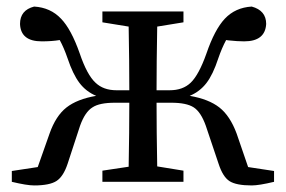

<svg xmlns="http://www.w3.org/2000/svg" viewBox="-20 -554 871 585"><path d="M84 11Q62 11 16 0V-33L95 -45L131 -147Q150 -201 182.5 -226.5Q215 -252 273 -262Q242 -275 222 -301.5Q202 -328 186 -376Q175 -408 162 -432Q138 -428 107 -428Q43 -428 41 -481Q41 -523 84 -534Q134 -531 166 -497Q197 -465 223 -391Q245 -326 271 -302Q295 -279 335 -279H374Q374 -365 372 -473L292 -486V-519H539V-486L459 -473Q457 -363 457 -279H497Q537 -279 561 -302Q586 -326 609 -391Q634 -464 665 -497Q697 -531 747 -534Q791 -522 791 -481Q788 -428 724 -428Q704 -428 676 -431Q671 -432 669 -432Q656 -408 645 -376Q629 -327 609 -301Q589 -275 558 -262Q616 -252 648.5 -226.5Q681 -201 701 -147L736 -45L815 -33V0Q769 11 747 11Q700 11 679.5 -2Q659 -15 646 -55L607 -171Q592 -213 570 -227Q548 -241 502 -241H457Q457 -155 459 -47L539 -34V0H292V-34L372 -46Q374 -154 374 -241H330Q283 -241 262 -227Q239 -213 224 -171L186 -55Q173 -16 152 -2.5Q131 11 84 11Z"/></svg>

Font: GenRyuMin TW M
Style: Regular
Weight: 500
Version: Version 1.501;PS 1;hotconv 16.6.51;makeotf.lib2.5.65220